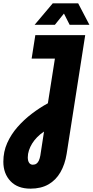

<svg xmlns="http://www.w3.org/2000/svg" viewBox="-76 -910 554 1147"><path d="M106 217Q29 217 -13.5 172Q-56 127 -56 56Q-56 -4 -33 -55.5Q-10 -107 28.5 -151Q67 -195 114.5 -231Q162 -267 210 -293L252 -560H113L135 -700H433L322 10Q312 72 285 119Q258 166 213.5 191.5Q169 217 106 217ZM120 74Q133 74 142 67.5Q151 61 156.5 48.5Q162 36 165 19L187 -124Q164 -109 146 -90.5Q128 -72 116 -52.5Q104 -33 97 -12Q90 9 90 30Q90 51 98 62.5Q106 74 120 74ZM131 -762 239 -890H391L458 -762H340L306 -829L252 -762Z"/></svg>

Font: MuseoModerno Thin
Style: Bold Italic
Weight: 700
Italic angle: -9°
Version: Version 1.003